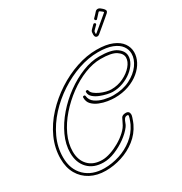

<svg xmlns="http://www.w3.org/2000/svg" viewBox="-224 -1145 1274 1341"><g transform="rotate(-30 413.0 -475.0)"><path d="M242 29Q173 29 120 1Q67 -27 37.5 -78.5Q8 -130 8 -201Q8 -286 44 -365.5Q80 -445 142 -512Q204 -579 281.5 -629.5Q359 -680 442.5 -708Q526 -736 605 -736Q682 -736 731 -715.5Q780 -695 803 -662Q826 -629 826 -590Q826 -553 807 -516Q788 -479 751.5 -448.5Q715 -418 664 -399.5Q613 -381 550 -381Q526 -381 494 -386Q462 -391 431 -403.5Q400 -416 379.5 -437Q359 -458 359 -491V-492Q359 -502 369 -502Q379 -502 379 -493Q383 -459 411.5 -439Q440 -419 478.5 -410Q517 -401 550 -401Q627 -401 684.5 -430Q742 -459 773.5 -502.5Q805 -546 805 -590Q805 -624 784.5 -652.5Q764 -681 720 -698.5Q676 -716 605 -716Q529 -716 448 -688.5Q367 -661 292 -612Q217 -563 157.5 -498Q98 -433 63 -357.5Q28 -282 28 -201Q28 -104 86.5 -47.5Q145 9 242 9Q304 9 364.5 -10.5Q425 -30 474 -68.5Q523 -107 551 -164Q554 -170 558.5 -182Q563 -194 567 -206Q571 -218 571 -222Q571 -227 570.5 -228.5Q570 -230 570 -230Q568 -232 562 -232Q547 -232 539 -220.5Q531 -209 526 -193.5Q521 -178 512 -166Q487 -132 443.5 -100.5Q400 -69 351 -49Q302 -29 258 -29Q178 -29 132.5 -76.5Q87 -124 87 -203Q87 -271 119 -340Q151 -409 204.5 -471Q258 -533 325 -581.5Q392 -630 462.5 -658Q533 -686 598 -686Q695 -686 736.5 -656.5Q778 -627 778 -587Q778 -559 761 -530.5Q744 -502 713.5 -478Q683 -454 643 -439Q603 -424 558 -424Q542 -424 515 -430Q488 -436 460.5 -447Q433 -458 414 -475Q395 -492 395 -514V-516Q395 -525 405 -525Q414 -525 415 -517Q418 -502 434 -489Q450 -476 473 -465.5Q496 -455 519 -449.5Q542 -444 558 -444Q611 -444 656.5 -466Q702 -488 730 -521Q758 -554 758 -586Q758 -618 721.5 -642Q685 -666 598 -666Q536 -666 468 -639Q400 -612 336 -565Q272 -518 220 -458.5Q168 -399 137.5 -333Q107 -267 107 -203Q107 -133 147 -91Q187 -49 258 -49Q288 -49 325.5 -61.5Q363 -74 400 -95.5Q437 -117 466 -144Q495 -171 507 -199Q516 -219 525 -235.5Q534 -252 562 -252Q591 -252 591 -222Q591 -215 586.5 -201Q582 -187 577 -174Q572 -161 569 -155Q540 -94 487.5 -53Q435 -12 371 8.5Q307 29 242 29ZM659 -813Q639 -813 639 -839Q639 -851 640.5 -859Q642 -867 650 -875L677 -902Q679 -904 683 -904Q687 -904 690.5 -901.5Q694 -899 694 -894Q694 -891 691 -888L666 -863Q659 -856 658 -851.5Q657 -847 657 -839Q657 -833 658.5 -833Q660 -833 664 -836Q668 -839 684.5 -853Q701 -867 721.5 -884Q742 -901 759 -915.5Q776 -930 782 -935Q782 -935 782.5 -935.5Q783 -936 783 -937Q783 -939 779.5 -942.5Q776 -946 765 -954Q758 -959 756 -959Q753 -959 750 -956Q740 -945 728.5 -932.5Q717 -920 715 -918Q713 -916 710 -916Q706 -916 702.5 -919.5Q699 -923 699 -927Q699 -931 701 -933Q709 -941 720 -952.5Q731 -964 734 -968Q743 -979 755 -979Q767 -979 777 -970Q804 -949 804 -936Q804 -929 796 -921Q789 -915 771.5 -900Q754 -885 733.5 -868Q713 -851 696.5 -837Q680 -823 676 -820Q668 -813 659 -813Z"/></g></svg>

Font: Neonderthaw
Style: Regular
Weight: 400
Designer: Robert E. Leuschke
Foundry: Robert E. Leuschke
Version: Version 1.010; ttfautohint (v1.8.3)